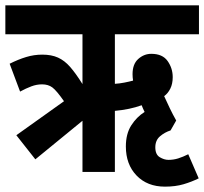

<svg xmlns="http://www.w3.org/2000/svg" viewBox="-20 -642 763 717"><path d="M112 -47 41 -137 219 -264Q191 -304 175.5 -315.5Q160 -327 137 -327Q117 -327 97 -319.5Q77 -312 55 -300L16 -404Q48 -420 77.5 -429Q107 -438 138 -438Q172 -438 196.5 -427Q221 -416 242 -392Q263 -368 288 -328V-514H0V-622H723V-514H409V-329Q426 -330 444 -333.5Q462 -337 477 -341Q475 -353 475 -365Q475 -403 496.5 -422Q518 -441 545 -441Q587 -441 606 -414Q625 -387 625 -354Q625 -329 616 -311Q607 -293 593 -283Q603 -261 614 -238Q625 -215 638 -192L617 -155Q595 -148 577.5 -133Q560 -118 560 -92Q560 -65 576.5 -55Q593 -45 609 -45Q628 -45 645.5 -50.5Q663 -56 683 -66L722 24Q696 37 665.5 46Q635 55 596 55Q530 55 490 13.5Q450 -28 450 -95Q450 -142 470 -173.5Q490 -205 520 -224Q513 -238 509 -249Q465 -233 409 -228V0H288V-191Z"/></svg>

Font: Noto Sans ExtraCondensed
Style: Bold
Weight: 700
Width: 2
Designer: Monotype Design Team
Foundry: Monotype Imaging Inc.
Version: Version 2.013; ttfautohint (v1.8.4.7-5d5b)